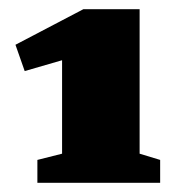

<svg xmlns="http://www.w3.org/2000/svg" viewBox="-20 -727 399 416"><path d="M114.5 -394V-596.5L33.5 -573L13.5 -630L160.5 -707H282.5V-394L327 -380.5V-331H61V-380.5Z"/></svg>

Font: Newsreader 6pt ExtraBold
Style: Regular
Weight: 800
Designer: Hugues Gentile
Foundry: Production Type
Version: Version 1.003; ttfautohint (v1.8.3)